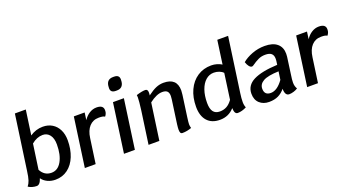

<svg xmlns="http://www.w3.org/2000/svg" viewBox="-64 -1403 3647 2019"><g transform="rotate(-20 1759.0 -394.0)"><path d="M556 -337Q556 -237 524.5 -158Q493 -79 433.5 -34.5Q374 10 295 10Q247 10 207 -9Q167 -28 144 -61Q123 5 86 5Q62 5 37 -2Q12 -9 -7 -22Q12 -45 23.5 -79Q35 -113 44 -182L130 -791H252L213 -515Q279 -560 356 -560Q416 -560 461 -532.5Q506 -505 531 -454.5Q556 -404 556 -337ZM434 -334Q434 -403 404.5 -441Q375 -479 326 -479Q261 -479 201 -429L161 -149Q201 -73 280 -73Q352 -73 393 -145.5Q434 -218 434 -334Z M1033 -500Q1033 -490 1032 -484Q1031 -471 1024.5 -457.5Q1018 -444 1010 -435Q1000 -442 984.5 -445Q969 -448 943 -448Q878 -448 837 -403.5Q796 -359 785 -276L746 0H625L702 -550H823L812 -468Q839 -510 877 -533.5Q915 -557 957 -557Q1033 -557 1033 -500Z M1140 -550H1262L1185 0H1063ZM1151 -701Q1151 -712 1152 -718L1153 -731Q1163 -798 1230 -798H1242Q1300 -798 1300 -747Q1300 -737 1299 -731L1298 -718Q1288 -651 1221 -651H1209Q1151 -651 1151 -701Z M1857 -420Q1857 -406 1853 -372L1820 -135Q1812 -77 1812 -57Q1812 -37 1819 -14Q1768 5 1717 5Q1702 5 1695.5 -6Q1689 -17 1689 -43Q1689 -62 1694 -102L1731 -366Q1734 -387 1734 -403Q1734 -440 1717 -456.5Q1700 -473 1663 -473Q1598 -473 1517 -410L1459 0H1338L1390 -368Q1403 -468 1403 -508Q1403 -520 1401 -534Q1464 -554 1502 -554Q1530 -554 1530 -516Q1530 -504 1529 -496L1527 -484Q1583 -526 1624 -543Q1665 -560 1708 -560Q1857 -560 1857 -420Z M2422 -83Q2422 -48 2434 -21Q2410 -8 2384 -1Q2358 6 2336 6Q2317 6 2307.5 -10.5Q2298 -27 2297 -62Q2234 10 2136 10Q2044 10 1994 -46Q1944 -102 1944 -204Q1944 -309 1981.5 -390Q2019 -471 2086.5 -515.5Q2154 -560 2241 -560Q2273 -560 2304.5 -551Q2336 -542 2358 -527L2395 -791H2516L2430 -181Q2422 -126 2422 -83ZM2345 -439Q2329 -457 2300.5 -468Q2272 -479 2241 -479Q2190 -479 2150.5 -444.5Q2111 -410 2089 -347.5Q2067 -285 2067 -203Q2067 -137 2091 -105Q2115 -73 2164 -73Q2207 -73 2241 -91.5Q2275 -110 2305 -152Z M2998 -184Q2989 -127 2989 -95Q2989 -53 3008 -24Q2990 -11 2962.5 -2.5Q2935 6 2912 6Q2864 6 2864 -72Q2832 -32 2789 -11Q2746 10 2686 10Q2621 10 2579.5 -28Q2538 -66 2538 -134Q2538 -228 2629 -274Q2720 -320 2897 -328L2903 -373Q2904 -381 2904 -395Q2904 -433 2882.5 -452Q2861 -471 2814 -471Q2771 -471 2736 -454.5Q2701 -438 2657 -407Q2649 -402 2642 -402Q2626 -402 2611 -421Q2596 -440 2586 -471Q2629 -508 2697 -534Q2765 -560 2839 -560Q2930 -560 2978 -519.5Q3026 -479 3026 -406Q3026 -385 3024 -373ZM2874 -168 2887 -259Q2766 -255 2714.5 -226Q2663 -197 2663 -145Q2663 -73 2734 -73Q2806 -73 2874 -168Z M3521 -500Q3521 -490 3520 -484Q3519 -471 3512.5 -457.5Q3506 -444 3498 -435Q3488 -442 3472.5 -445Q3457 -448 3431 -448Q3366 -448 3325 -403.5Q3284 -359 3273 -276L3234 0H3113L3190 -550H3311L3300 -468Q3327 -510 3365 -533.5Q3403 -557 3445 -557Q3521 -557 3521 -500Z"/></g></svg>

Font: Krub SemiBold
Style: Italic
Weight: 600
Italic angle: -8°
Designer: Ekaluck Peanpanawate
Foundry: Cadson Demak Co.,Ltd.
Version: Version 1.000; ttfautohint (v1.6)